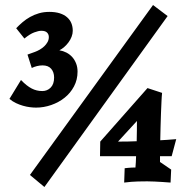

<svg xmlns="http://www.w3.org/2000/svg" viewBox="-20 -727 763 764"><path d="M288.6 -441.9Q288.6 -409.7 274.4 -383.1Q260.3 -356.4 236.8 -337.9Q213.4 -319.3 183.8 -309.1Q154.3 -298.8 123.5 -298.8Q112.3 -298.8 98.9 -300.5Q85.4 -302.2 71.5 -306.2Q57.6 -310.1 43.7 -316.7Q29.8 -323.2 17.6 -333.5L63.5 -408.7Q75.2 -396.5 85.7 -388.2Q96.2 -379.9 106.2 -374.8Q116.2 -369.6 126.5 -367.2Q136.7 -364.7 148.4 -364.7Q168 -364.7 181.6 -378.4Q195.3 -392.1 195.3 -418.5Q195.3 -439.9 183.6 -453.4Q171.9 -466.8 149.4 -466.8Q138.7 -466.8 127.4 -464.1Q116.2 -461.4 106.4 -456.5L89.4 -509.8L119.1 -520.5Q128.4 -523.9 138.2 -529.5Q147.9 -535.2 156 -542.7Q164.1 -550.3 169.2 -559.6Q174.3 -568.8 174.3 -579.6Q174.3 -590.3 167.2 -597.4Q160.2 -604.5 144.5 -604.5Q133.3 -604.5 116.2 -598.1Q99.1 -591.8 77.1 -573.7L44.4 -614.7Q56.2 -627 69.8 -638.7Q83.5 -650.4 99.6 -659.4Q115.7 -668.5 134.8 -674.1Q153.8 -679.7 176.3 -679.7Q200.2 -679.7 217.8 -674.1Q235.4 -668.5 246.8 -658.4Q258.3 -648.4 263.9 -634.8Q269.5 -621.1 269.5 -604.5Q269.5 -592.8 264.9 -580.8Q260.3 -568.8 252.7 -558.6Q245.1 -548.3 235.6 -540Q226.1 -531.7 216.3 -526.9Q231.4 -524.4 244.6 -517.6Q257.8 -510.7 267.6 -499.8Q277.3 -488.8 283 -474.1Q288.6 -459.5 288.6 -441.9ZM99.1 -30.8 588.9 -707 647 -663.1 156.7 17.1ZM519 -60.5Q520 -70.3 520.5 -81.5Q521 -92.8 521.5 -105.5H377.9L378.9 -163.6L566.9 -376.5L625 -357.4Q623.5 -344.7 622.6 -323.5Q621.6 -302.2 620.6 -276.6Q619.6 -251 618.9 -222.9Q618.2 -194.8 617.7 -168.9Q631.8 -169.9 643.3 -170.4Q654.8 -170.9 663.1 -171.9Q672.9 -172.9 681.2 -173.3L663.1 -105.5H616.7V-82.5L661.1 -52.2L658.7 -0.5Q641.6 -1.5 625.5 -2.9Q611.3 -3.9 595.2 -4.6Q579.1 -5.4 565.9 -5.4Q553.2 -5.4 529.1 -4.9Q504.9 -4.4 474.1 -0.5L476.1 -57.6Q482.9 -58.1 490.2 -59.1Q496.6 -59.6 503.9 -60.1Q511.2 -60.5 519 -60.5ZM449.7 -163.6Q466.8 -163.6 485.8 -163.8Q504.9 -164.1 523.9 -165Q524.4 -187.5 524.7 -208.7Q524.9 -230 524.9 -245.6Z"/></svg>

Font: Simonetta
Style: Black Italic
Weight: 900
Italic angle: -2°
Designer: Gayaneh Bagdasaryan
Foundry: Brownfox
Version: Version 1.002